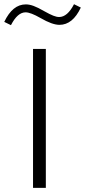

<svg xmlns="http://www.w3.org/2000/svg" viewBox="-37 -902 408 922"><path d="M15.6 -781.2C36.6 -822.3 60.1 -842.8 85.9 -842.8C102.1 -842.8 126 -833.5 157.7 -815.4C195.3 -793.5 225.6 -782.7 248.5 -782.7C291 -782.7 325.2 -810.5 351.1 -865.7L318.4 -881.8C297.4 -840.8 273.4 -820.3 247.1 -820.3C231 -820.3 211.4 -828.1 175.8 -848.1C134.3 -872.1 109.9 -880.9 86.9 -880.9C44.4 -880.9 10.3 -853 -16.6 -796.9ZM183.1 -667H121.6V0H183.1Z"/></svg>

Font: Estedad Light
Style: Regular
Weight: 300
Designer: Amin Abedi
Version: Version 7.3